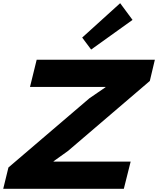

<svg xmlns="http://www.w3.org/2000/svg" viewBox="-30 -1185 992 1205"><path d="M790 -170.9 747.1 0H-9.8L22.9 -133.8L530.8 -567.9L631.8 -637.2L632.8 -639.2H158.2L200.2 -810.1H941.9L910.2 -676.8L397 -237.8L306.2 -172.9V-170.9ZM724.1 -1165 801.8 -1060.1 542 -874 485.8 -949.2Z"/></svg>

Font: Sinkin Sans 800 Black Italic
Style: Regular
Weight: 900
Italic angle: -112°
Designer: Keith Bates
Foundry: K-Type
Version: Sinkin Sans (version 1.0)  by Keith Bates   •   © 2014   www